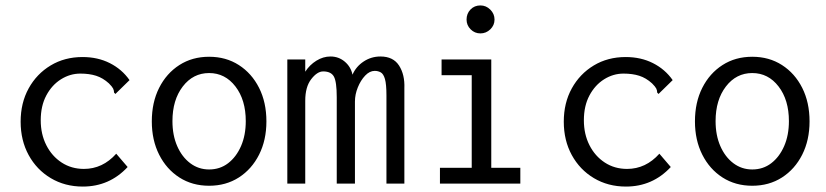

<svg xmlns="http://www.w3.org/2000/svg" viewBox="-20 -676 3040 707"><path d="M285 11Q219 11 167 -20Q115 -51 85.5 -105Q56 -159 56 -228Q56 -297 85.5 -350.5Q115 -404 166.5 -435Q218 -466 284 -466Q340 -466 384.5 -443.5Q429 -421 457 -381L412 -337L405 -330L400 -335Q400 -343 396.5 -350Q393 -357 381 -369Q359 -389 334 -397Q309 -405 276 -405Q238 -405 204.5 -384Q171 -363 150.5 -324.5Q130 -286 130 -233Q130 -182 150.5 -141.5Q171 -101 207 -77.5Q243 -54 289 -54Q358 -54 408 -110L450 -61Q383 11 285 11Z M750 8Q688 8 640.5 -22.5Q593 -53 566 -106.5Q539 -160 539 -229Q539 -299 566 -352.5Q593 -406 640.5 -436.5Q688 -467 750 -467Q812 -467 859.5 -436.5Q907 -406 934 -352.5Q961 -299 961 -229Q961 -160 934 -106.5Q907 -53 859.5 -22.5Q812 8 750 8ZM750 -52Q790 -52 820 -75Q850 -98 867.5 -138Q885 -178 885 -230Q885 -308 847 -357.5Q809 -407 750 -407Q691 -407 653 -357.5Q615 -308 615 -230Q615 -178 632.5 -138Q650 -98 680.5 -75Q711 -52 750 -52Z M1038 0V-457H1104V-412Q1120 -437 1145 -452.5Q1170 -468 1197 -468Q1227 -468 1249.5 -449Q1272 -430 1278 -401Q1291 -431 1319 -449.5Q1347 -468 1381 -468Q1428 -468 1449.5 -434.5Q1471 -401 1469 -351V0H1403V-324Q1403 -366 1397.5 -385Q1392 -404 1382 -409.5Q1372 -415 1360 -415Q1341 -415 1324.5 -397.5Q1308 -380 1297.5 -354Q1287 -328 1287 -302V0H1220V-318Q1220 -375 1209.5 -394Q1199 -413 1170 -413Q1148 -413 1126 -384.5Q1104 -356 1104 -305V0Z M1600 0V-58H1717V-399H1606V-457H1789V-58H1896V0ZM1749 -553Q1728 -553 1713 -568Q1698 -583 1698 -604Q1698 -626 1712.5 -641Q1727 -656 1749 -656Q1770 -656 1785.5 -640.5Q1801 -625 1801 -604Q1801 -583 1785.5 -568Q1770 -553 1749 -553Z M2285 11Q2219 11 2167 -20Q2115 -51 2085.5 -105Q2056 -159 2056 -228Q2056 -297 2085.5 -350.5Q2115 -404 2166.5 -435Q2218 -466 2284 -466Q2340 -466 2384.5 -443.5Q2429 -421 2457 -381L2412 -337L2405 -330L2400 -335Q2400 -343 2396.5 -350Q2393 -357 2381 -369Q2359 -389 2334 -397Q2309 -405 2276 -405Q2238 -405 2204.5 -384Q2171 -363 2150.5 -324.5Q2130 -286 2130 -233Q2130 -182 2150.5 -141.5Q2171 -101 2207 -77.5Q2243 -54 2289 -54Q2358 -54 2408 -110L2450 -61Q2383 11 2285 11Z M2750 8Q2688 8 2640.5 -22.5Q2593 -53 2566 -106.5Q2539 -160 2539 -229Q2539 -299 2566 -352.5Q2593 -406 2640.5 -436.5Q2688 -467 2750 -467Q2812 -467 2859.5 -436.5Q2907 -406 2934 -352.5Q2961 -299 2961 -229Q2961 -160 2934 -106.5Q2907 -53 2859.5 -22.5Q2812 8 2750 8ZM2750 -52Q2790 -52 2820 -75Q2850 -98 2867.5 -138Q2885 -178 2885 -230Q2885 -308 2847 -357.5Q2809 -407 2750 -407Q2691 -407 2653 -357.5Q2615 -308 2615 -230Q2615 -178 2632.5 -138Q2650 -98 2680.5 -75Q2711 -52 2750 -52Z"/></svg>

Font: Ligconsolata
Style: Regular
Weight: 400
Monospace: yes
Designer: Raph Levien, Cyreal, Brenton Simpson
Foundry: Raph Levien, Cyreal, Google
Version: Version 3.001; ttfautohint (v1.8.2.53-6de2)